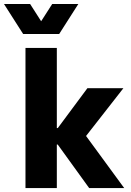

<svg xmlns="http://www.w3.org/2000/svg" viewBox="-72 -949 663 969"><path d="M56.6 -707H214.8V-302.7H219.7L369.1 -503.9H550.8L362.3 -262.7L554.7 0H377.9L219.2 -219.7H214.8V0H56.6ZM80.1 -928.7 135.7 -841.8 191.4 -928.7H323.2L226.6 -777.3H44.9L-51.8 -928.7Z"/></svg>

Font: Wanted Sans ExtraBold
Style: Regular
Weight: 800
Designer: Original Design by Kil Hyung-jin and Kang Hanbin, Wanted Lab, Inc; Hangeul from Source Han Sans by Jang Soo-young and Ka
Foundry: Wanted Lab, Inc.
Version: Version 1.003